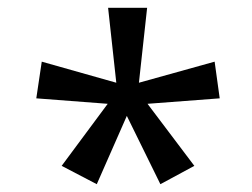

<svg xmlns="http://www.w3.org/2000/svg" viewBox="-20 -765 647 492"><path d="M138 -340 256 -499 73 -513 87 -607 278 -553 257 -745H357L336 -553L530 -607L543 -513L358 -499L478 -340L391 -293L305 -468L228 -293Z"/></svg>

Font: Noto Sans Devanagari
Style: Regular
Weight: 400
Designer: Jelle Bosma - Monotype Design Team
Foundry: Monotype Imaging Inc.
Version: Version 2.003